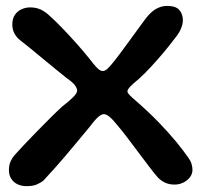

<svg xmlns="http://www.w3.org/2000/svg" viewBox="-20 -621 693 654"><path d="M70.8 13.1Q53.2 13.1 39.6 6.6Q26 0.1 18.2 -12.2Q10.4 -24.4 10.4 -41.4Q10.4 -59.2 16.6 -72.4Q22.8 -85.7 34.1 -97.4Q43.1 -107.7 61.5 -127.2Q79.9 -146.8 103.2 -170.6Q126.5 -194.4 149.7 -217.6Q172.9 -240.8 191.4 -257.8Q215.4 -276.2 229.1 -290Q242.8 -303.8 242.8 -312.1Q242.8 -320.1 235.3 -330.4Q227.8 -340.8 206.1 -355.8Q190.2 -368.5 169.2 -385.6Q148.2 -402.8 126.2 -420.9Q104.2 -439 84.6 -455.3Q65 -471.6 51.1 -482.1Q37.4 -491.9 29.6 -506.2Q21.9 -520.5 21.9 -537.1Q21.9 -558.2 31.2 -571.2Q40.6 -584.2 54.6 -590Q68.6 -595.8 82.4 -595.8Q103.4 -595.8 119.3 -588.2Q135.3 -580.7 151.6 -564.9Q169.8 -548.5 192.2 -525.2Q214.8 -501.8 238.5 -475.3Q262.2 -448.9 283.8 -422.1Q299.4 -401.2 310.3 -390.2Q321.1 -379.1 329.9 -379.1Q337.3 -379.1 345.2 -386.1Q353.1 -393.1 362.7 -405.1Q373.6 -418.2 387.9 -437.3Q402.1 -456.5 417.8 -477.9Q433.4 -499.4 448.2 -519.6Q462.9 -539.8 474.3 -555.2Q492.8 -579.9 510.9 -590.3Q529.1 -600.8 549.1 -600.8Q579.1 -600.8 591 -586.8Q602.9 -572.9 602.9 -551.8Q602.9 -538.6 595.9 -522.2Q588.8 -505.8 573.4 -487.6Q558.9 -468.1 538.3 -443.4Q517.6 -418.7 495.6 -394.8Q473.6 -370.9 453.9 -353.1Q432.8 -335.9 423.4 -325.8Q414.1 -315.8 414.1 -310.2Q414.1 -304.7 421.2 -297.4Q428.2 -290.1 441.4 -278.9Q486.2 -239.8 520.2 -204.7Q554.2 -169.5 579.4 -139Q604.6 -108.4 622.2 -82.9Q629.3 -73.4 632.5 -62.5Q635.6 -51.6 635.6 -42.5Q635.6 -28.2 626.6 -16.8Q617.6 -5.3 603.8 1.2Q590.1 7.7 575 7.7Q556.2 7.7 542.3 1.2Q528.5 -5.2 516.9 -17.3Q504.7 -31.4 486.7 -55.2Q468.6 -78.9 448.9 -105.3Q429.2 -131.6 411.3 -155.2Q393.4 -178.7 381.2 -192.6Q364.7 -213.6 353.4 -222.9Q342.1 -232.2 333.4 -232.2Q325.2 -232.2 313.3 -221.5Q301.5 -210.7 283.2 -186.3Q258.4 -156.5 239.6 -133.8Q220.7 -111.1 204.2 -91.6Q187.6 -72 169.6 -51.7Q151.6 -31.3 128.1 -6.1Q118.2 2 104.9 7.5Q91.6 13.1 70.8 13.1Z"/></svg>

Font: Gluten Thin
Style: Regular
Weight: 100
Designer: Tyler Finck
Foundry: Etcetera Type Company
Version: Version 1.300